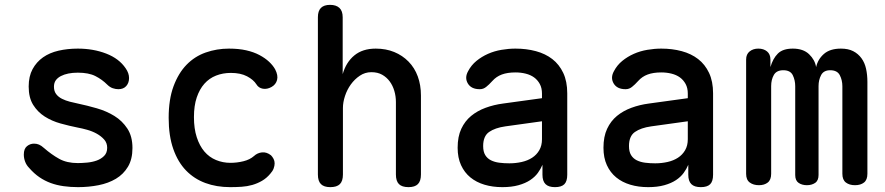

<svg xmlns="http://www.w3.org/2000/svg" viewBox="-20 -760 3640 790"><path d="M301 10Q270 10 241.5 6Q213 2 188.5 -7Q164 -16 142 -31Q120 -46 100 -69Q89 -80 83.5 -94.5Q78 -109 78 -124Q78 -148 91 -158.5Q104 -169 120 -169Q131 -169 140.5 -165Q150 -161 161 -151Q192 -124 223.5 -106.5Q255 -89 300 -89Q317 -89 338.5 -91Q360 -93 378 -99.5Q396 -106 408.5 -118.5Q421 -131 421 -152Q421 -172 408.5 -186Q396 -200 378 -210Q360 -220 338.5 -226Q317 -232 300 -235Q265 -242 229 -252Q193 -262 164 -280.5Q135 -299 116.5 -328.5Q98 -358 98 -404Q98 -446 114 -475.5Q130 -505 157 -524Q184 -543 221 -551.5Q258 -560 300 -560Q364 -560 417 -539.5Q470 -519 497 -479Q504 -469 507.5 -459Q511 -449 511 -439Q511 -419 499.5 -406Q488 -393 467 -393Q456 -393 444 -397Q432 -401 421 -412Q400 -433 372.5 -447Q345 -461 300 -461Q279 -461 261.5 -457.5Q244 -454 230.5 -447Q217 -440 209.5 -429.5Q202 -419 202 -403Q202 -385 211 -373Q220 -361 235 -353.5Q250 -346 267.5 -341.5Q285 -337 300 -334Q338 -326 378 -314.5Q418 -303 450.5 -283Q483 -263 504 -231Q525 -199 525 -151Q525 -105 506.5 -74Q488 -43 457 -24.5Q426 -6 385.5 2Q345 10 301 10Z M674 -275Q674 -351 694 -405Q714 -459 747.5 -493.5Q781 -528 826.5 -544Q872 -560 922 -560Q962 -560 993 -553Q1024 -546 1047.5 -533.5Q1071 -521 1087 -506Q1103 -491 1112 -475Q1125 -450 1120 -431Q1115 -412 1097 -402Q1079 -392 1061.5 -395Q1044 -398 1035 -413Q1023 -432 996.5 -446Q970 -460 930 -460Q897 -460 869 -449Q841 -438 821 -415.5Q801 -393 789.5 -359Q778 -325 778 -278Q778 -231 789.5 -195.5Q801 -160 821 -136.5Q841 -113 869 -101.5Q897 -90 928 -90Q955 -90 981.5 -96.5Q1008 -103 1025 -118Q1039 -131 1058 -133Q1077 -135 1095 -121Q1101 -115 1105.5 -106.5Q1110 -98 1110 -88Q1110 -78 1106 -67Q1102 -56 1092 -45Q1077 -27 1058 -16Q1039 -5 1018 1Q997 7 974 8.5Q951 10 927 10Q871 10 825 -7Q779 -24 745.5 -58.5Q712 -93 693 -147Q674 -201 674 -275Z M1391 -316V-42Q1391 -15 1378.5 -2.5Q1366 10 1339 10Q1313 10 1300.5 -2.5Q1288 -15 1288 -42V-689Q1288 -715 1300.5 -727.5Q1313 -740 1338 -740Q1363 -740 1376.5 -727.5Q1390 -715 1390 -689V-455Q1404 -504 1438 -532Q1472 -560 1526 -560Q1568 -560 1602 -546Q1636 -532 1661 -506.5Q1686 -481 1699 -445.5Q1712 -410 1712 -367V-42Q1712 -15 1699.5 -2.5Q1687 10 1661 10Q1634 10 1621.5 -2.5Q1609 -15 1609 -42V-340Q1609 -364 1602.5 -386Q1596 -408 1583.5 -425Q1571 -442 1552.5 -452.5Q1534 -463 1508 -463Q1482 -463 1460.5 -448.5Q1439 -434 1423.5 -412.5Q1408 -391 1399.5 -365Q1391 -339 1391 -316Z M2210 -356V-375Q2210 -398 2201 -414.5Q2192 -431 2177.5 -441.5Q2163 -452 2143 -457Q2123 -462 2101 -462Q2068 -462 2045 -453.5Q2022 -445 2006 -427Q1999 -419 1992.5 -413Q1986 -407 1980.5 -402.5Q1975 -398 1968.5 -395.5Q1962 -393 1954 -393Q1919 -393 1905 -416.5Q1891 -440 1906 -467Q1919 -492 1940.5 -509.5Q1962 -527 1988 -538.5Q2014 -550 2043.5 -555Q2073 -560 2101 -560Q2146 -560 2185 -549.5Q2224 -539 2252.5 -517Q2281 -495 2297.5 -460Q2314 -425 2314 -376V-41Q2314 -14 2302 -2Q2290 10 2263.5 10Q2237 10 2224.5 -2.5Q2212 -15 2212 -41V-82Q2205 -65 2193 -48.5Q2181 -32 2161.5 -19Q2142 -6 2113.5 2Q2085 10 2047 10Q2007 10 1973.5 0Q1940 -10 1915.5 -30Q1891 -50 1877 -80.5Q1863 -111 1863 -152Q1863 -198 1878 -230Q1893 -262 1918.5 -283Q1944 -304 1978 -316.5Q2012 -329 2050 -334ZM2210 -261 2059 -240Q2017 -234 1992.5 -217Q1968 -200 1968 -159Q1968 -136 1976.5 -122Q1985 -108 2000 -100.5Q2015 -93 2034.5 -90.5Q2054 -88 2076 -88Q2102 -88 2126.5 -93.5Q2151 -99 2169.5 -111Q2188 -123 2199 -142Q2210 -161 2210 -187Z M2810 -356V-375Q2810 -398 2801 -414.5Q2792 -431 2777.5 -441.5Q2763 -452 2743 -457Q2723 -462 2701 -462Q2668 -462 2645 -453.5Q2622 -445 2606 -427Q2599 -419 2592.5 -413Q2586 -407 2580.5 -402.5Q2575 -398 2568.5 -395.5Q2562 -393 2554 -393Q2519 -393 2505 -416.5Q2491 -440 2506 -467Q2519 -492 2540.5 -509.5Q2562 -527 2588 -538.5Q2614 -550 2643.5 -555Q2673 -560 2701 -560Q2746 -560 2785 -549.5Q2824 -539 2852.5 -517Q2881 -495 2897.5 -460Q2914 -425 2914 -376V-41Q2914 -14 2902 -2Q2890 10 2863.5 10Q2837 10 2824.5 -2.5Q2812 -15 2812 -41V-82Q2805 -65 2793 -48.5Q2781 -32 2761.5 -19Q2742 -6 2713.5 2Q2685 10 2647 10Q2607 10 2573.5 0Q2540 -10 2515.5 -30Q2491 -50 2477 -80.5Q2463 -111 2463 -152Q2463 -198 2478 -230Q2493 -262 2518.5 -283Q2544 -304 2578 -316.5Q2612 -329 2650 -334ZM2810 -261 2659 -240Q2617 -234 2592.5 -217Q2568 -200 2568 -159Q2568 -136 2576.5 -122Q2585 -108 2600 -100.5Q2615 -93 2634.5 -90.5Q2654 -88 2676 -88Q2702 -88 2726.5 -93.5Q2751 -99 2769.5 -111Q2788 -123 2799 -142Q2810 -161 2810 -187Z M3103 2Q3080 2 3065 -9Q3050 -20 3050 -45V-515Q3050 -537 3064.5 -548.5Q3079 -560 3100 -560Q3122 -560 3136 -548.5Q3150 -537 3150 -515V-484Q3160 -519 3180.5 -539.5Q3201 -560 3242 -560Q3285 -560 3309 -537Q3333 -514 3338 -484Q3345 -516 3370 -538Q3395 -560 3440 -560Q3470 -560 3490.5 -549.5Q3511 -539 3524.5 -520.5Q3538 -502 3543.5 -477Q3549 -452 3549 -423V-45Q3549 -20 3535 -9Q3521 2 3498 2Q3475 2 3460.5 -9Q3446 -20 3446 -45V-405Q3446 -430 3435.5 -450.5Q3425 -471 3396 -471Q3369 -471 3358.5 -451Q3348 -431 3348 -406V-40Q3348 -17 3334 -7.5Q3320 2 3300 2Q3280 2 3266 -7.5Q3252 -17 3252 -40V-405Q3252 -430 3242 -450.5Q3232 -471 3203 -471Q3175 -471 3164 -451.5Q3153 -432 3153 -406V-45Q3153 -20 3139 -9Q3125 2 3103 2Z"/></svg>

Font: Maple Mono Normal NL Medium
Style: Regular
Weight: 500
Monospace: yes
Designer: subframe7536
Version: Version 7.000